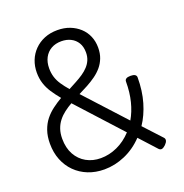

<svg xmlns="http://www.w3.org/2000/svg" viewBox="-174 -1171 1296 1350"><g transform="rotate(-20 473.5 -496.5)"><path d="M380 19Q314 19 259 -3Q204 -25 164 -65Q124 -105 102 -160Q80 -215 80 -282Q80 -337 95 -380Q110 -423 135.5 -455Q161 -487 194.5 -512Q228 -537 264 -558Q234 -594 211 -629Q188 -664 176 -701.5Q164 -739 164 -783Q164 -831 180.5 -873Q197 -915 228.5 -947Q260 -979 303.5 -997Q347 -1015 401 -1015Q452 -1015 493.5 -999Q535 -983 566 -954.5Q597 -926 613.5 -887Q630 -848 630 -802Q630 -758 616.5 -723.5Q603 -689 580.5 -662.5Q558 -636 528 -614.5Q498 -593 464 -574.5Q430 -556 395 -539L667 -242Q698 -295 715 -362Q732 -429 732 -510Q732 -523 742.5 -530Q753 -537 775 -537Q797 -537 808 -530Q819 -523 819 -510Q819 -409 794.5 -325.5Q770 -242 727 -178L848 -47Q857 -37 854 -24Q851 -11 836 4Q820 19 808 21.5Q796 24 785 13L672 -111Q611 -47 534.5 -14Q458 19 380 19ZM383 -64Q446 -64 506.5 -91.5Q567 -119 616 -172L319 -498Q289 -481 262 -460.5Q235 -440 215 -414.5Q195 -389 184 -357Q173 -325 173 -285Q173 -216 200.5 -166.5Q228 -117 275.5 -90.5Q323 -64 383 -64ZM341 -596Q371 -612 400 -627.5Q429 -643 454 -660Q479 -677 498 -697.5Q517 -718 527.5 -743Q538 -768 538 -799Q538 -842 520 -871.5Q502 -901 471 -916.5Q440 -932 401 -932Q357 -932 324.5 -913.5Q292 -895 274 -861Q256 -827 256 -781Q256 -746 265.5 -715.5Q275 -685 294.5 -656Q314 -627 341 -596Z"/></g></svg>

Font: Playwrite ES Deco
Style: Regular
Weight: 400
Designer: Veronika Burian, José Scaglione
Foundry: TypeTogether
Version: Version 1.002